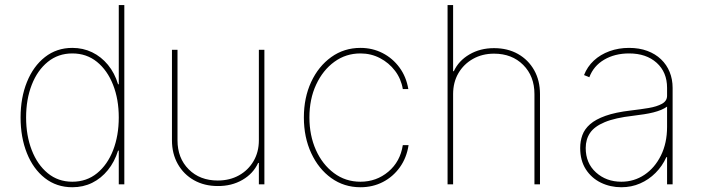

<svg xmlns="http://www.w3.org/2000/svg" viewBox="-20 -748 2846 779"><path d="M273.4 11.7Q209.5 11.7 162.1 -25.4Q114.7 -62.5 89.1 -126.7Q63.5 -190.9 63.5 -271.5Q63.5 -351.6 89.4 -415.5Q115.2 -479.5 162.6 -516.6Q210 -553.7 273.4 -553.7Q316.9 -553.7 353.8 -535.9Q390.6 -518.1 418 -484.9Q445.3 -451.7 459 -406.2H461.9V-727.5H484.4V0H461.9V-136.7H459Q444.8 -91.3 417.7 -57.9Q390.6 -24.4 354 -6.3Q317.4 11.7 273.4 11.7ZM273.4 -10.7Q331.5 -10.7 373.8 -45.2Q416 -79.6 439 -138.7Q461.9 -197.8 461.9 -271.5Q461.9 -345.2 438.7 -404.1Q415.5 -462.9 373.3 -497.1Q331.1 -531.2 273.4 -531.2Q216.3 -531.2 174.1 -497.1Q131.8 -462.9 108.9 -404.1Q85.9 -345.2 85.9 -271.5Q85.9 -197.8 108.9 -138.7Q131.8 -79.6 173.8 -45.2Q215.8 -10.7 273.4 -10.7Z M1030.3 -178.7V-545.9H1052.7V0H1030.3V-86.9H1027.3Q1007.8 -43.9 963.9 -18.3Q919.9 7.3 863.3 6.8Q809.1 6.8 767.1 -16.8Q725.1 -40.5 701.4 -82.5Q677.7 -124.5 677.7 -178.7V-545.9H700.2V-178.7Q700.2 -106.4 745.6 -61Q791 -15.6 863.3 -15.6Q912.1 -15.6 949.7 -36.6Q987.3 -57.6 1008.8 -94.5Q1030.3 -131.3 1030.3 -178.7Z M1442.4 11.7Q1376 11.7 1324.2 -25.4Q1272.5 -62.5 1242.7 -126.7Q1212.9 -190.9 1212.9 -271.5Q1212.9 -351.6 1242.4 -415.3Q1272 -479 1324 -516.4Q1376 -553.7 1442.4 -553.7Q1491.2 -553.7 1532.2 -532.7Q1573.2 -511.7 1600.8 -474.1Q1628.4 -436.5 1636.7 -386.7H1614.3Q1607.4 -428.2 1582.8 -460.7Q1558.1 -493.2 1521.7 -512.2Q1485.4 -531.2 1442.4 -531.2Q1383.3 -531.2 1336.7 -497.3Q1290 -463.4 1262.7 -404.8Q1235.4 -346.2 1235.4 -271.5Q1235.4 -198.7 1261.7 -139.6Q1288.1 -80.6 1335 -45.7Q1381.8 -10.7 1442.4 -10.7Q1507.3 -10.7 1555.7 -51.5Q1604 -92.3 1614.3 -159.2H1637.7Q1629.9 -107.9 1602.3 -69.3Q1574.7 -30.8 1533.4 -9.5Q1492.2 11.7 1442.4 11.7Z M1818.4 -366.2V0H1795.9V-727.5H1818.4V-459H1821.3Q1840.8 -501.5 1884.5 -527.1Q1928.2 -552.7 1984.4 -552.7Q2039.6 -552.7 2081.5 -529.1Q2123.5 -505.4 2147.2 -463.4Q2170.9 -421.4 2170.9 -366.2V0H2148.4V-366.2Q2148.4 -439 2102.8 -484.6Q2057.1 -530.3 1984.4 -530.3Q1936.5 -530.3 1898.9 -509Q1861.3 -487.8 1839.8 -450.9Q1818.4 -414.1 1818.4 -366.2Z M2501 11.7Q2456.1 11.7 2418 -6.8Q2379.9 -25.4 2356.9 -61Q2334 -96.7 2334 -147.5Q2334 -175.3 2342.8 -199.7Q2351.6 -224.1 2374 -243.9Q2396.5 -263.7 2436.8 -278.1Q2477.1 -292.5 2540 -299.8Q2578.1 -304.2 2611.6 -309.8Q2645 -315.4 2665.8 -326.9Q2686.5 -338.4 2686.5 -359.4V-391.6Q2686.5 -455.1 2644.3 -493.2Q2602.1 -531.2 2532.2 -531.2Q2474.6 -531.2 2431.4 -505.9Q2388.2 -480.5 2371.1 -434.6L2349.6 -443.4Q2362.8 -477.5 2389.4 -502.2Q2416 -526.9 2452.9 -540.3Q2489.7 -553.7 2532.2 -553.7Q2573.7 -553.7 2606.4 -541.5Q2639.2 -529.3 2662.1 -507.3Q2685.1 -485.4 2697 -455.8Q2709 -426.3 2709 -391.6V0H2686.5V-110.4H2683.6Q2667 -73.7 2639.6 -46.4Q2612.3 -19 2577.1 -3.7Q2542 11.7 2501 11.7ZM2501 -10.7Q2552.7 -10.7 2594.7 -38.8Q2636.7 -66.9 2661.6 -117.2Q2686.5 -167.5 2686.5 -233.4V-315.4Q2676.3 -308.1 2662.4 -302.2Q2648.4 -296.4 2631.1 -292Q2613.8 -287.6 2593 -284.4Q2572.3 -281.2 2548.8 -278.3Q2475.6 -270 2433.6 -252.4Q2391.6 -234.9 2374 -208.7Q2356.4 -182.6 2356.4 -147.5Q2356.4 -85.9 2398.2 -48.3Q2439.9 -10.7 2501 -10.7Z"/></svg>

Font: Inter Tight Thin
Style: Regular
Weight: 250
Designer: Rasmus Andersson
Foundry: rsms
Version: Version 3.004